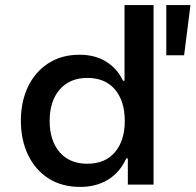

<svg xmlns="http://www.w3.org/2000/svg" viewBox="-20 -725 768 754"><path d="M295 9Q223 9 171 -24Q119 -57 90.5 -116Q62 -175 62 -251Q62 -326 90 -384.5Q118 -443 170 -476.5Q222 -510 292 -510Q354 -510 397.5 -482.5Q441 -455 463 -408H469V-705H583V0H482V-103H476Q451 -48 404.5 -19.5Q358 9 295 9ZM323 -82Q393 -82 431.5 -127.5Q470 -173 470 -250Q470 -328 431.5 -373.5Q393 -419 323 -419Q254 -419 214.5 -373.5Q175 -328 175 -250Q175 -173 214 -127.5Q253 -82 323 -82ZM633 -508V-705H728L703 -508Z"/></svg>

Font: Nunito Sans 6pt SemiBold
Style: Regular
Weight: 600
Version: Version 3.101;gftools[0.9.27]